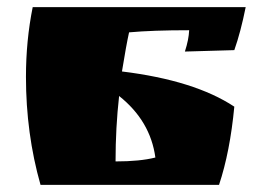

<svg xmlns="http://www.w3.org/2000/svg" viewBox="-20 -520 746 540"><path d="M305 -66Q374 -66 417 -77Q403 -180 315 -250Q305 -161 305 -66ZM53 -304Q53 -406 72 -500H671Q657 -430 639 -379Q615 -378 569.5 -377Q524 -376 500 -375Q511 -409 512 -435Q409 -435 343 -429Q335 -393 323 -319Q527 -294 639 -220Q627 -93 596 0H94Q53 -144 53 -304Z"/></svg>

Font: Ruslan Display
Style: Regular
Weight: 400
Designer: Denis Masharov, Vladimir Rabdu
Foundry: Denis Masharov, Vladimir Rabdu
Version: Version 1.000; ttfautohint (v1.4.1)